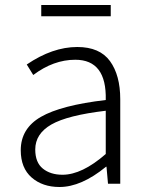

<svg xmlns="http://www.w3.org/2000/svg" viewBox="-20 -735 587 768"><path d="M218 13Q150 13 106.5 -25Q63 -63 63 -134Q63 -221 143.5 -267.5Q224 -314 403 -335Q407 -496 281 -496Q194 -496 113 -435L87 -477Q190 -547 289 -547Q379 -547 420 -490.5Q461 -434 461 -338V0H412L406 -68H404Q305 13 218 13ZM230 -36Q308 -36 403 -119V-292Q250 -274 185.5 -237Q121 -200 121 -137Q121 -85 151.5 -60.5Q182 -36 230 -36ZM145 -670V-715H423V-670Z"/></svg>

Font: Noto Sans Korean Light
Style: Regular
Weight: 300
Designer: Ryoko NISHIZUKA  (kana & ideographs); Paul D. Hunt (Latin, Greek & Cyrillic); Wenlong ZHANG  (bopomofo); Sandoll Communi
Foundry: Adobe Systems Incorporated
Version: Version 1.000;PS 1;hotconv 1.0.78;makeotf.lib2.5.61930